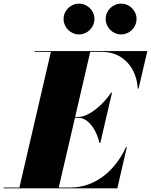

<svg xmlns="http://www.w3.org/2000/svg" viewBox="-70 -1029 825 1049"><path d="M507.5 -925.5C507.5 -879 545.5 -841 591.5 -841C638 -841 676 -879 676 -925.5C676 -971.5 638 -1009 591.5 -1009C545.5 -1009 507.5 -971.5 507.5 -925.5ZM277.5 -925.5C277.5 -879 315.5 -841 361.5 -841C408 -841 446 -879 446 -925.5C446 -971.5 408 -1009 361.5 -1009C315.5 -1009 277.5 -971.5 277.5 -925.5ZM358 -385.5C415 -385.5 458.5 -315 473.5 -248H478L542 -523H537.5C492.5 -456 415 -390 358 -390H340.5L423 -745.5H489C606 -745.5 677.5 -652 682.5 -545H687L735 -750H119V-745.5H208L36 -4.5H-50V0H571L623 -225H618.5C559.5 -98 452 -4.5 315 -4.5H251L339.5 -385.5Z"/></svg>

Font: Bodoni* 36pt Fatface
Style: Italic
Weight: 900
Italic angle: -13°
Version: Version 2.3